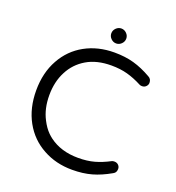

<svg xmlns="http://www.w3.org/2000/svg" viewBox="-147 -940 972 1061"><g transform="rotate(20 339.5 -409.5)"><path d="M633.8 -87.9Q633.8 -100.6 624.5 -109.9Q615.2 -119.1 600.6 -119.1Q591.8 -119.1 585.9 -116.2Q540.5 -92.3 498.8 -80.8Q457 -69.3 404.3 -69.3Q302.7 -69.3 233.9 -121.1Q221.7 -130.4 210.9 -141.1Q187 -165 168 -202.1Q136.7 -261.2 136.7 -340.8Q136.7 -420.4 168.5 -481Q199.7 -542 259 -577.1Q318.4 -612.3 404.3 -612.3Q457 -612.3 499 -600.6Q540.5 -589.4 586.4 -565.4Q591.8 -562.5 600.6 -562.5Q615.2 -562.5 624.5 -572.3Q633.8 -582 633.8 -593.8Q633.8 -616.7 614.7 -626Q561 -656.7 510 -671.1Q459 -685.5 395.5 -685.5Q298.8 -685.5 222.7 -643.6Q146.5 -601.6 103.5 -523.9Q59.6 -445.3 59.6 -341.3Q59.6 -237.3 103 -158.7Q146.5 -80.1 224.1 -38.1Q299.8 3.9 395.5 3.9Q459 3.9 510 -10.5Q561 -24.9 614.7 -55.7Q621.1 -59.1 625 -63Q633.8 -71.8 633.8 -87.9ZM355 -748.5Q368.2 -735.4 385.7 -735.4Q403.3 -735.4 416.5 -748.5Q429.7 -761.7 429.7 -779.3Q429.7 -796.9 416.5 -810.1Q403.3 -823.2 385.7 -823.2Q368.2 -823.2 355 -810.1Q341.8 -796.9 341.8 -779.3Q341.8 -761.7 355 -748.5Z"/></g></svg>

Font: YuPearl-Light
Style: Light
Weight: 300
Designer: Max Yao
Foundry: Max-Everyday
Version: Version 1.011; ttfautohint (v1.8.3)